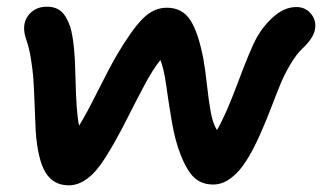

<svg xmlns="http://www.w3.org/2000/svg" viewBox="-20 -517 956 570"><path d="M184.1 33.2Q138.7 33.2 115.2 -4.9Q91.8 -43 85.9 -129.9Q85 -150.9 82.8 -206.3Q80.6 -261.7 78.9 -285.2Q77.1 -308.6 71.8 -342.5Q66.4 -376.5 58.1 -398.9Q43 -441.9 62.7 -469.5Q82.5 -497.1 119.1 -497.1Q145.5 -497.1 161.6 -483.2Q177.7 -469.2 189 -436Q202.1 -391.6 204.1 -287.4Q206.1 -183.1 214.8 -144Q234.4 -174.8 270 -246.1Q305.7 -317.4 327.1 -354Q371.1 -428.7 403.6 -461.4Q436 -494.1 475.1 -494.1Q521 -494.1 544.9 -457.5Q568.8 -420.9 584 -340.8Q589.4 -310.5 594.7 -262Q600.1 -213.4 606 -182.4Q611.8 -151.4 624 -130.9Q648.9 -171.9 686 -271.2Q723.1 -370.6 742.2 -405.8Q764.2 -443.8 795.2 -470Q826.2 -496.1 859.9 -496.1Q886.7 -496.1 903.3 -476.1Q919.9 -456.1 915 -429.2Q910.2 -403.3 877.9 -373Q859.4 -355.5 842 -325.9Q824.7 -296.4 814.2 -271.2Q803.7 -246.1 787.6 -204.1Q771.5 -162.1 762.2 -141.1Q740.7 -89.8 720.5 -54.9Q700.2 -20 681.4 -2Q662.6 16.1 646.5 23.4Q630.4 30.8 612.8 30.8Q579.6 30.8 557.6 11.2Q535.6 -8.3 516.1 -58.1Q500 -98.1 490.2 -155.5Q480.5 -212.9 473.4 -263.7Q466.3 -314.5 456.1 -338.9Q433.1 -310.1 408 -262.7Q382.8 -215.3 352.1 -154.5Q321.3 -93.8 292 -47.9Q241.2 33.2 184.1 33.2Z"/></svg>

Font: Shantell Sans Bouncy
Style: Italic
Weight: 600
Italic angle: -11.31°
Designer: Stephen Nixon, Anya Danilova, Shantell Martin
Foundry: Arrow Type
Version: Version 1.006;[9816181b4]